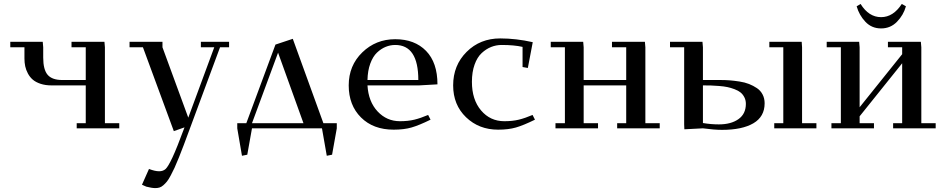

<svg xmlns="http://www.w3.org/2000/svg" viewBox="-20 -651 4787 974"><path d="M32.2 -411.1V-439H196.8L199.2 -411.1V-358.9Q199.2 -297.4 221.9 -271.2Q244.6 -245.1 295.9 -245.1H415V-411.1H342.8V-439H509.8L512.2 -411.1V-25.9H585V0H369.1V-25.9H415V-217.8H241.2Q210.4 -217.8 186 -225.8Q161.6 -233.9 146.5 -246.8Q131.3 -259.8 121.6 -278.1Q111.8 -296.4 107.9 -314.9Q104 -333.5 104 -354V-411.1Z M637.2 -411.1V-439H804.2V-411.1L935.1 -54.2L1066.9 -411.1H999V-439H1142.1V-411.1H1096.2L941.9 4.9Q923.8 53.7 912.4 84.2Q900.9 114.7 887.5 148.2Q874 181.6 865.2 200.7Q856.4 219.7 845.7 239.7Q835 259.8 826.9 269.8Q818.8 279.8 808.8 288.6Q798.8 297.4 789.1 300.3Q779.3 303.2 768.1 303.2Q750.5 303.2 722.2 295.9L700.2 286.1L735.8 206.1Q766.1 217.8 787.1 217.8Q807.6 217.8 820.3 206.1Q833 194.3 855 147.5Q877 100.6 916 -4.9L861.8 14.2L705.1 -411.1Z M1183.6 0V-25.9H1229.5L1377.4 -424.8L1465.3 -454.1L1620.6 -25.9H1688.5V0L1664.6 133.8L1637.7 139.2L1613.3 0H1258.3L1234.4 133.8L1207.5 139.2ZM1258.3 -25.9H1519.5L1390.6 -383.8Z M1984.9 -452.1Q2083.5 -452.1 2141.4 -392.8Q2199.2 -333.5 2199.2 -223.1L2106 -217.8H1844.2Q1849.1 -135.3 1895.5 -85.7Q1941.9 -36.1 2008.8 -36.1Q2049.8 -36.1 2082 -43.9Q2114.3 -51.8 2151.9 -67.9L2164.1 -43.9Q2105.5 -15.1 2067.4 -4.2Q2029.3 6.8 1977.1 6.8Q1873.5 6.8 1811.3 -55.2Q1749 -117.2 1749 -217.8Q1749 -318.4 1817.9 -385.3Q1886.7 -452.1 1984.9 -452.1ZM1844.2 -245.1H2102.1Q2102.1 -422.9 1984.9 -422.9Q1960 -422.9 1936.5 -413.3Q1913.1 -403.8 1892.3 -384Q1871.6 -364.3 1858.4 -328.4Q1845.2 -292.5 1844.2 -245.1Z M2278.8 -217.8Q2278.8 -319.8 2347.2 -387.9Q2415.5 -456.1 2517.6 -456.1Q2598.1 -456.1 2682.6 -437L2657.7 -306.2L2630.9 -311V-413.1Q2588.4 -422.9 2524.9 -422.9Q2497.1 -422.9 2471.7 -412.8Q2446.3 -402.8 2423.6 -381.8Q2400.9 -360.8 2387.5 -323.2Q2374 -285.6 2374 -235.8Q2374 -145.5 2420.4 -90.8Q2466.8 -36.1 2538.6 -36.1Q2579.6 -36.1 2611.8 -43.9Q2644 -51.8 2681.6 -67.9L2693.8 -43.9Q2635.3 -15.1 2597.2 -4.2Q2559.1 6.8 2506.8 6.8Q2409.7 6.8 2344.2 -56.2Q2278.8 -119.1 2278.8 -217.8Z M2773.9 -411.1V-439H2938.5L2940.9 -411.1V-245.1H3156.7V-411.1H3084.5V-439H3251.5L3253.9 -411.1V-25.9H3326.7V0H3110.8V-25.9H3156.7V-217.8H2940.9V-25.9H3013.7V0H2797.9V-25.9H2845.7V-411.1Z M3378.9 -411.1V-439H3543.5L3545.9 -411.1V-245.1H3634.8Q3659.7 -245.1 3681.9 -243.4Q3704.1 -241.7 3731.2 -237.5Q3758.3 -233.4 3779.8 -224.9Q3801.3 -216.3 3819.8 -203.9Q3838.4 -191.4 3848.6 -171.6Q3858.9 -151.9 3858.9 -127Q3858.9 -59.1 3801.8 -25.6Q3744.6 7.8 3642.6 7.8Q3603.5 7.8 3545.9 0L3451.7 4.9L3450.7 -20V-411.1ZM3545.9 -26.9Q3586.4 -20 3626.5 -20Q3688.5 -20 3726.1 -46.6Q3763.7 -73.2 3763.7 -124Q3763.7 -142.6 3756.1 -157.5Q3748.5 -172.4 3736.8 -181.9Q3725.1 -191.4 3706.3 -198.5Q3687.5 -205.6 3670.2 -209.2Q3652.8 -212.9 3628.4 -214.8Q3604 -216.8 3586.9 -217.3Q3569.8 -217.8 3545.9 -217.8ZM3882.8 -411.1V-439H4046.9L4048.8 -411.1V-25.9H4121.6V0H3907.7V-25.9H3953.6V-411.1Z M4173.8 -411.1V-439H4338.4L4340.8 -411.1V-106.9L4556.6 -376V-411.1H4484.4V-439H4651.4L4653.8 -411.1V-25.9H4726.6V0H4510.7V-25.9H4556.6V-330.1L4340.8 -61V-25.9H4413.6V0H4197.8V-25.9H4245.6V-411.1ZM4325.7 -619.1 4345.7 -630.9Q4387.2 -564 4449.7 -564Q4511.2 -564 4554.7 -630.9L4575.7 -619.1Q4563.5 -574.7 4530.5 -540.8Q4497.6 -506.8 4449.7 -506.8Q4401.9 -506.8 4370.1 -540.5Q4338.4 -574.2 4325.7 -619.1Z"/></svg>

Font: Dehuti Alt
Style: Bold
Weight: 700
Version: Version 1.2